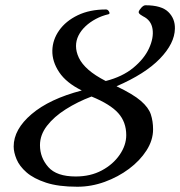

<svg xmlns="http://www.w3.org/2000/svg" viewBox="-20 -696 685 730"><path d="M274 14Q202 14 155 -1.5Q108 -17 81 -40.5Q54 -64 43 -90.5Q32 -117 32 -139Q32 -204 100 -262Q168 -320 291 -352Q232 -381 205 -421.5Q178 -462 179 -504Q180 -545 205 -580.5Q230 -616 275.5 -638Q321 -660 383 -660Q390 -660 394.5 -652Q399 -644 393 -642Q367 -636 344.5 -624Q322 -612 305 -596Q288 -580 278.5 -561Q269 -542 269 -521Q269 -499 280 -476Q291 -453 316 -431Q341 -409 382 -388Q445 -404 486.5 -438Q528 -472 546.5 -512Q565 -552 560 -585.5Q555 -619 524 -634Q519 -637 514.5 -640Q510 -643 508.5 -646Q507 -649 507 -650Q509 -658 517.5 -667Q526 -676 533 -676Q594 -676 620 -650.5Q646 -625 645 -587Q644 -531 588 -473Q532 -415 423 -368Q486 -338 515.5 -312.5Q545 -287 553.5 -261Q562 -235 562 -204Q562 -163 537 -124Q512 -85 470.5 -54Q429 -23 378 -4.5Q327 14 274 14ZM268 -25Q324 -25 367 -48Q410 -71 435 -107.5Q460 -144 460 -182Q460 -232 429.5 -266Q399 -300 328 -329Q275 -309 230 -280.5Q185 -252 158.5 -217.5Q132 -183 132 -144Q132 -97 163.5 -61Q195 -25 268 -25Z"/></svg>

Font: EB Garamond
Style: Italic
Weight: 400
Italic angle: -17.2°
Designer: Georg Duffner and Octavio Pardo
Foundry: Georg Duffner
Version: Version 1.001